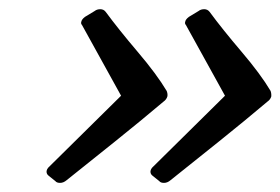

<svg xmlns="http://www.w3.org/2000/svg" viewBox="-20 -514 606 415"><path d="M333.5 -294.4Q282.7 -251.5 229 -208.5Q175.3 -165.5 124 -124.5Q117.2 -118.7 109.9 -118.7Q102.5 -118.7 99.6 -122.6L85 -134.3Q80.6 -137.7 80.6 -143.1Q80.6 -144.5 81.1 -146Q81.5 -148.4 84.5 -151.9L241.7 -307.1L157.2 -460Q154.3 -462.9 155.8 -467.3Q156.7 -472.2 163.6 -477.5L184.6 -490.2Q189.5 -494.1 196.8 -494.1Q204.1 -494.1 208.5 -488.3Q235.8 -451.2 277.3 -402.3Q318.8 -353.5 340.3 -317.4Q342.8 -311 341.8 -305.7Q339.8 -298.8 333.5 -294.4ZM558.1 -294.4Q507.3 -251.5 453.6 -208.5Q399.9 -165.5 348.6 -124.5Q341.8 -118.7 334.5 -118.7Q327.1 -118.7 324.2 -122.6L309.6 -134.3Q305.2 -137.7 305.2 -143.1Q305.2 -144.5 305.7 -146Q306.2 -148.4 309.1 -151.9L466.3 -307.1L381.8 -460Q378.9 -462.9 380.4 -467.3Q381.3 -472.2 388.2 -477.5L409.2 -490.2Q414.1 -494.1 421.4 -494.1Q428.7 -494.1 433.1 -488.3Q460.4 -451.2 502 -402.3Q543.5 -353.5 564.9 -317.4Q566.4 -313 566.4 -309.6Q566.4 -307.6 566.4 -305.7Q564.5 -298.8 558.1 -294.4Z"/></svg>

Font: Caudex
Style: Bold
Weight: 700
Italic angle: -13°
Version: Version 1.04